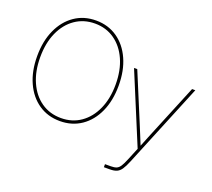

<svg xmlns="http://www.w3.org/2000/svg" viewBox="-151 -933 1474 1334"><g transform="rotate(20 586.0 -265.5)"><path d="M342.8 7.8Q252.9 7.8 184.8 -38.8Q116.7 -85.4 78.9 -169.2Q41 -252.9 41 -363.3Q41 -474.6 79.1 -558.3Q117.2 -642.1 185.1 -688.7Q252.9 -735.4 342.8 -735.4Q432.1 -735.4 500 -688.7Q567.9 -642.1 605.7 -558.3Q643.6 -474.6 643.6 -363.3Q643.6 -252.4 605.7 -168.7Q567.9 -85 500 -38.6Q432.1 7.8 342.8 7.8ZM342.8 -14.6Q425.3 -14.6 488 -58.3Q550.8 -102.1 585.9 -180.7Q621.1 -259.3 621.1 -363.3Q621.1 -467.8 585.9 -546.4Q550.8 -625 488 -668.9Q425.3 -712.9 342.8 -712.9Q260.3 -712.9 197.3 -669.4Q134.3 -626 98.9 -547.4Q63.5 -468.8 63.5 -363.3Q63.5 -259.8 98.4 -181.2Q133.3 -102.5 196.3 -58.6Q259.3 -14.6 342.8 -14.6ZM740.7 204.1V181.6H783.7Q809.6 181.6 825.2 175.3Q840.8 168.9 853 150.1Q865.2 131.3 879.9 95.2L917.5 3.9L701.7 -515.6H725.6L871.6 -164.1Q886.2 -128.9 900.6 -93.8Q915 -58.6 929.2 -23.4Q943.4 -58.6 957.5 -93.8Q971.7 -128.9 986.3 -164.1L1130.9 -515.6H1154.8L900.9 103Q884.3 143.6 869.4 165.5Q854.5 187.5 834.7 195.8Q814.9 204.1 783.7 204.1Z"/></g></svg>

Font: Inter Display Thin
Style: Regular
Weight: 100
Designer: Rasmus Andersson
Foundry: rsms
Version: Version 4.000;git-a52131595